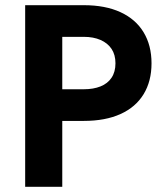

<svg xmlns="http://www.w3.org/2000/svg" viewBox="-20 -720 640 740"><path d="M77 0V-700H303Q386 -700 444.5 -673Q503 -646 533.5 -595.5Q564 -545 564 -476Q564 -407 533.5 -357Q503 -307 444.5 -280.5Q386 -254 303 -254H220V0ZM220 -376H303Q340 -376 367.5 -387Q395 -398 410 -420.5Q425 -443 425 -476Q425 -509 410 -531.5Q395 -554 367.5 -566Q340 -578 303 -578H220Z"/></svg>

Font: Venryn Sans SemiBold
Style: Regular
Weight: 600
Designer: Owen Earl, indestructible type* (font) & Cristiano Sobral (main changes)
Version: Version 3.60;October 28, 2020;FontCreator 13.0.0.2681 64-bit